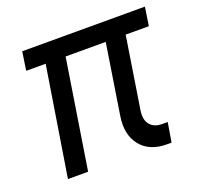

<svg xmlns="http://www.w3.org/2000/svg" viewBox="-102 -662 805 778"><g transform="rotate(-20 300.0 -272.5)"><path d="M492 5Q416 5 378 -43Q340 -91 353 -170L400 -470H227L153 0H66L141 -470H57L69 -550H598L586 -470H486L438 -164Q431 -123 448.5 -101Q466 -79 501 -79H525L511 5Z"/></g></svg>

Font: NKDuy Mono
Style: Italic
Weight: 400
Italic angle: -9°
Monospace: yes
Designer: NKDuy
Foundry: NKDuy
Version: Version 2.251; ttfautohint (v1.8.4.7-5d5b)